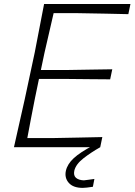

<svg xmlns="http://www.w3.org/2000/svg" viewBox="-20 -733 670 956"><path d="M49.5 0Q63 -62 75.8 -117.2Q88.5 -172.5 103 -238L153 -472Q166 -540 177 -596.5Q188 -653 199.5 -713H629.5L619 -662.5Q566.5 -663.5 507 -665Q447.5 -666.5 367 -667.5H247Q236 -619 225 -572Q214 -525 201.5 -470L183.5 -384.5H316.5Q387 -385.5 438.8 -386.5Q490.5 -387.5 539 -388L528.5 -338Q477.5 -338 426.2 -338.8Q375 -339.5 305.5 -340H174L154 -243.5Q143 -188.5 134 -141.2Q125 -94 116 -45.5H242Q310.5 -46.5 371.5 -48Q432.5 -49.5 489.5 -50.5L479 0ZM392 202.5Q344.5 202.5 322.5 177.5Q300.5 152.5 308 117.5Q315.5 84 347 54.8Q378.5 25.5 442.5 -8L445 -20.5L470 -22L479 0Q433 26 395.2 55.5Q357.5 85 350 117Q345 141 358.5 152.5Q372 164 397.5 165Q410 163.5 422.8 161.8Q435.5 160 450 158L442.5 197Q426 199.5 412.8 201Q399.5 202.5 392 202.5Z"/></svg>

Font: Commissioner Loud ExtraLight
Style: Italic
Weight: 200
Italic angle: -12°
Designer: Kostas Bartsokas
Foundry: Kostas Bartsokas
Version: Version 1.000; ttfautohint (v1.8.3)